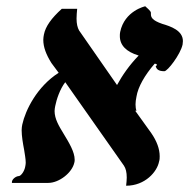

<svg xmlns="http://www.w3.org/2000/svg" viewBox="-20 -583 603 612"><path d="M562 -441C562 -445 563 -448 563 -452C563 -486 524 -499 497 -507C465 -518 461 -528 461 -538V-542C461 -545 460 -548 443 -563C443 -563 377 -549 363 -481C362 -477 362 -472 362 -468C362 -439 382 -418 422 -406C392 -375 370 -343 353 -312L232 -486C227 -495 224 -507 224 -524C224 -534 225 -544 226 -555H177C144 -525 125.1 -499 120 -473C119 -468 118 -462 118 -456C118 -433 127 -409 144 -382C151 -372 160 -361 167 -351C98 -307 61 -232 51 -186C50 -181 49 -175 49 -168C49 -149 53 -126 57 -105C59 -91 62 -77 62 -64C62 -60 61 -55 60 -50C57 -36 47 -23 41 -22C28 -21 18 -10 18 -3V0H134C168 0 210 -32 217 -65C218 -68 218 -71 218 -74C218 -99 199.7 -128.8 182 -158C168 -181 154 -204 154 -229C154 -234 155 -240 156 -245C160.1 -266 171 -299 188 -321L375 -55C381 -46 384 -34 384 -17C384 -9 383 0 382 9C443 9 481 -36 487 -68C489 -74 489 -80 489 -85C489 -108 480 -133 462 -159L411 -230H415C413 -235 412 -242 412 -250C412 -257 413 -266 415 -275C420 -306 441 -343 473 -380C486 -379 477 -372 477 -372H476C479 -363 484 -356 504 -356C514 -356 555 -409 562 -441Z"/></svg>

Font: Linux Libertine O
Style: Bold Italic
Weight: 700
Italic angle: -11.5°
Designer: Philipp H. Poll
Foundry: Philipp H. Poll
Version: Version 4.1.0